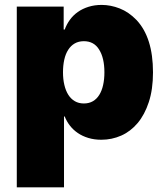

<svg xmlns="http://www.w3.org/2000/svg" viewBox="-20 -573 688 797"><path d="M245.7 204.5H49.7V-545.5H244.3V-450.3H248.6Q256.4 -471.9 270.1 -490.8Q283.7 -509.6 303.1 -523.3Q322.4 -536.9 347.3 -544.7Q372.2 -552.6 402 -552.6Q439.3 -552.6 476.7 -538Q514.2 -523.4 546.5 -490.1Q615.1 -417.3 615.1 -272.7Q615.1 -202.1 597.8 -149.5Q580.6 -96.9 551.3 -62.1Q522 -27.3 483.1 -10.1Q444.2 7.1 400.6 7.1Q371.1 7.1 346.6 -0.4Q322.1 -7.8 303.1 -20.8Q284.1 -33.7 270.4 -51.3Q256.7 -68.9 248.6 -89.5H245.7ZM328.1 -143.5Q349.4 -143.5 365.4 -152.7Q381.4 -161.9 392 -179Q402.7 -196 408 -219.8Q413.4 -243.6 413.4 -272.7Q413.4 -332 391.7 -366.8Q370.4 -402 328.1 -402Q306.5 -402 290.1 -392.6Q273.8 -383.2 263 -366.1Q252.1 -349.1 246.8 -325.3Q241.5 -301.5 241.5 -272.7Q241.5 -244 247.2 -220.2Q252.8 -196.4 263.7 -179.3Q274.5 -162.3 290.7 -152.9Q306.8 -143.5 328.1 -143.5Z"/></svg>

Font: Linik Sans Black
Style: Regular
Weight: 900
Designer: Fonts by Rasmus Andersson / Changes by Cristiano Sobral with parts from Marc Monis
Foundry: rsms
Version: Version 3.020; ttfautohint (v1.6)